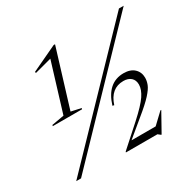

<svg xmlns="http://www.w3.org/2000/svg" viewBox="-160 -889 1082 1071"><g transform="rotate(-30 381.0 -353.0)"><path d="M43.5 0 731.5 -715H762L74.5 0ZM653 -107 586 13H583L566.5 0H363.5L365 -5L497 -123.5Q565.5 -185.5 590.8 -223Q616 -260.5 616 -292Q616 -321 598 -336.8Q580 -352.5 550 -352.5Q468.5 -352.5 439 -261L428.5 -263Q467.5 -389.5 572.5 -389.5Q616.5 -389.5 640.8 -366.5Q665 -343.5 665 -307.5Q665 -287 656.5 -265Q648 -243 619.2 -211.2Q590.5 -179.5 529.5 -130L424.5 -43H580L647.5 -107ZM164.5 -352 260 -664 151 -635 148.5 -642.5 314 -720.5H323L210 -352L274 -338L272 -331H83.5L85.5 -338Z"/></g></svg>

Font: Newsreader 72pt Light
Style: Italic
Weight: 300
Italic angle: -17°
Designer: Hugues Gentile
Foundry: Production Type
Version: Version 1.003; ttfautohint (v1.8.3)